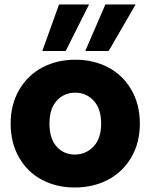

<svg xmlns="http://www.w3.org/2000/svg" viewBox="-20 -834 677 862"><path d="M317.9 -565.9Q399.9 -565.9 465.6 -531.5Q531.2 -497.1 569.6 -431.2Q607.9 -365.2 607.9 -278.8Q607.9 -192.4 569.1 -126.7Q530.3 -61 464.1 -26.6Q397.9 7.8 315.9 7.8Q233.9 7.8 168.7 -26.6Q103.5 -61 65.7 -126.7Q27.8 -192.4 27.8 -278.8Q27.8 -365.2 66.4 -431.2Q105 -497.1 170.7 -531.5Q236.3 -565.9 317.9 -565.9ZM202.1 -278.8Q202.1 -211.4 234.4 -175.8Q266.6 -140.1 315.9 -140.1Q365.2 -140.1 399.7 -176Q434.1 -211.9 434.1 -278.8Q434.1 -346.2 400.4 -382.1Q366.7 -418 317.9 -418Q268.1 -418 235.1 -382.3Q202.1 -346.7 202.1 -278.8ZM245.1 -814H379.9L274.9 -605H169.9ZM453.1 -814H588.9L467.8 -605H362.8Z"/></svg>

Font: SVN-Poppins
Style: Bold
Weight: 700
Designer: Ninad Kale (Devanagari), Jonny Pinhorn (Latin)
Foundry: Indian Type Foundry
Version: Version 3.200;PS 1.000;hotconv 16.6.54;makeotf.lib2.5.65590